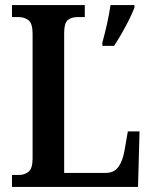

<svg xmlns="http://www.w3.org/2000/svg" viewBox="-20 -734 597 754"><path d="M27 0V-47H55Q76 -47 92 -59.5Q108 -72 108 -112V-601Q108 -642 92 -654.5Q76 -667 52 -667H27V-714H313V-667H286Q260 -667 246 -655Q232 -643 232 -605V-55H395Q428 -55 445 -78.5Q462 -102 469 -143L482 -218H528L522 0ZM382 -567Q391 -599 400 -639Q409 -679 414 -714H508V-704Q500 -683 486.5 -656Q473 -629 457.5 -602Q442 -575 428 -554H382Z"/></svg>

Font: Noto Serif Thai Condensed SemiBold
Style: Regular
Weight: 600
Width: 3
Designer: Monotype Design Team
Foundry: Monotype Imaging Inc.
Version: Version 2.002; ttfautohint (v1.8.4.7-5d5b)